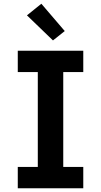

<svg xmlns="http://www.w3.org/2000/svg" viewBox="-20 -1006 540 1026"><path d="M75 0V-114H182V-621H75V-735H425V-621H318V-114H425V0ZM263 -790 124 -924 201 -986 326 -840Z"/></svg>

Font: Iosevka SS18 Heavy
Style: Regular
Weight: 900
Monospace: yes
Designer: Belleve Invis
Foundry: Belleve Invis
Version: Version 25.1.1; ttfautohint (v1.8.4)